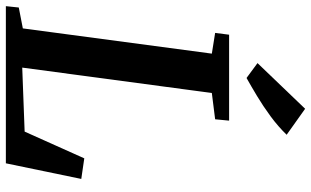

<svg xmlns="http://www.w3.org/2000/svg" viewBox="-218 -818 1036 639"><g transform="rotate(90 299.5 -498.0)"><path d="M0 0 4.5 -43 74 -56.5 158 -685.5 89 -696.5 95 -743H381L376.5 -696.5L289 -685.5L204.5 -54.5L417.5 -62.5L506.5 -261L575 -251L523 0ZM239 -801 189.5 -837.5 341.5 -996 428 -934.5Q401 -906.5 366.8 -881.2Q332.5 -856 298.8 -835.8Q265 -815.5 239 -801Z"/></g></svg>

Font: Merriweather 24pt SemiBold
Style: Italic
Weight: 600
Italic angle: -7.8°
Version: Version 2.101